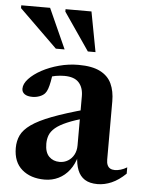

<svg xmlns="http://www.w3.org/2000/svg" viewBox="-51 -732 597 786"><g transform="rotate(5 247.0 -339.0)"><path d="M309 -290 312.5 -254.5Q263.5 -241.5 232.8 -228.2Q202 -215 185.2 -200.8Q168.5 -186.5 162.2 -170.5Q156 -154.5 156 -135Q156 -99.5 173 -82.5Q190 -65.5 216.5 -65.5Q235.5 -65.5 251 -75Q266.5 -84.5 275.2 -101Q284 -117.5 284 -139V-341.5Q284 -377 265.2 -397.5Q246.5 -418 205.5 -418Q188 -418 169.8 -414.8Q151.5 -411.5 137.5 -405L158.5 -434Q155.5 -408.5 152 -390.2Q148.5 -372 144.2 -360Q140 -348 134 -341Q126.5 -332 112.2 -326.5Q98 -321 82.5 -321Q61.5 -321 50.2 -329Q39 -337 39 -351Q39 -371 58.2 -391.8Q77.5 -412.5 109.2 -429.8Q141 -447 180 -457.5Q219 -468 259.5 -468Q315.5 -468 348.5 -451.2Q381.5 -434.5 395.8 -403.8Q410 -373 410 -331.5V-92Q410 -78.5 414 -69.5Q418 -60.5 425.8 -56.2Q433.5 -52 444.5 -52Q456 -52 468.8 -55.8Q481.5 -59.5 494.5 -67.5V-41.5Q465.5 -13.5 436.5 -1Q407.5 11.5 379 11.5Q346.5 11.5 326.5 -1.2Q306.5 -14 297 -38.2Q287.5 -62.5 286.5 -96.5L291 -97.5Q282 -62.5 263.2 -38Q244.5 -13.5 218.5 -0.8Q192.5 12 161.5 12Q104 12 68.5 -18.5Q33 -49 33 -107Q33 -136 44.2 -159.5Q55.5 -183 85 -204Q114.5 -225 168.8 -245.8Q223 -266.5 309 -290ZM197 -526H161L4.5 -679V-690.5H123ZM324 -526H292.5L186.5 -680.5V-690.5H293Z"/></g></svg>

Font: Newsreader 36pt SemiBold
Style: Regular
Weight: 600
Designer: Hugues Gentile
Foundry: Production Type
Version: Version 1.003